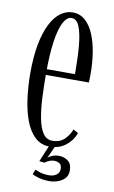

<svg xmlns="http://www.w3.org/2000/svg" viewBox="-79 -570 449 758"><g transform="rotate(10 145.0 -191.0)"><path d="M151.5 10.5Q116.5 10.5 92.2 -12.5Q68 -35.5 53.5 -74.8Q39 -114 32.8 -162.8Q26.5 -211.5 26.5 -263Q26.5 -328.5 36 -378.2Q45.5 -428 62.5 -461Q79.5 -494 102 -510.5Q124.5 -527 150 -527Q180 -527 201.2 -507.8Q222.5 -488.5 235.8 -456.2Q249 -424 255.2 -384Q261.5 -344 261.5 -302.5Q261.5 -293 261.5 -283.8Q261.5 -274.5 260.5 -265.5H81V-288.5H201Q201 -352 196.8 -400.8Q192.5 -449.5 181.5 -477Q170.5 -504.5 150 -504.5Q131 -504.5 117 -478Q103 -451.5 95.5 -400Q88 -348.5 88 -273Q88 -221.5 90.2 -175Q92.5 -128.5 99.5 -92Q106.5 -55.5 120.5 -34.8Q134.5 -14 157.5 -14Q190 -14 208.2 -33.2Q226.5 -52.5 233 -72.5L253 -61.5Q243.5 -32.5 217 -11Q190.5 10.5 151.5 10.5ZM174.5 145Q149.5 145 131 139.5Q112.5 134 105 129.5L113 109.5Q118.5 113 133.8 117.8Q149 122.5 169.5 122.5Q186.5 122.5 198.5 114Q210.5 105.5 210.5 90.5Q210.5 74 201 68.2Q191.5 62.5 179.5 62.5Q171 62.5 161 66.2Q151 70 143.5 76.5L122 74.5L153 0H176L150.5 56.5Q155.5 50.5 168 45.2Q180.5 40 195 40Q215 40 231 51.5Q247 63 247 90.5Q247 109.5 236 121.5Q225 133.5 208 139.2Q191 145 174.5 145Z"/></g></svg>

Font: Imbue 48pt Light
Style: Regular
Weight: 300
Designer: Tyler Finck
Foundry: Etcetera Type Company
Version: Version 1.102